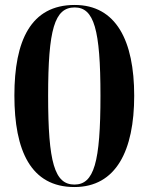

<svg xmlns="http://www.w3.org/2000/svg" viewBox="-20 -744 599 774"><path d="M280 10C448 10 521 -137 521 -358C521 -580 448 -724 281 -724C104 -724 38 -580 38 -359C38 -137 104 10 280 10ZM280 0C200 0 174 -89 174 -358C174 -626 200 -714 281 -714C359 -714 385 -626 385 -358C385 -89 359 0 280 0Z"/></svg>

Font: Noto Serif Display SemiBold
Style: Regular
Weight: 600
Designer: Monotype Design Team
Foundry: Monotype Imaging Inc.
Version: Version 2.009